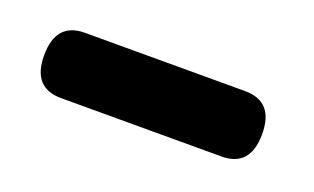

<svg xmlns="http://www.w3.org/2000/svg" viewBox="-31 -757 493 301"><g transform="rotate(20 215.0 -606.5)"><path d="M27 -606Q27 -661 75 -661H342.5Q390.5 -661 390.5 -606.5Q390.5 -552 342.5 -552H75Q27 -552 27 -606Z"/></g></svg>

Font: Fraunces 9pt S050 Black
Style: Regular
Weight: 900
Version: Version 1.000; ttfautohint (v1.8.3)